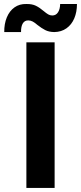

<svg xmlns="http://www.w3.org/2000/svg" viewBox="-20 -929 400 949"><path d="M110.4 -719.7H250V0H110.4ZM110.4 -909.2Q138.7 -909.7 157.5 -900.4Q176.3 -891.1 196.3 -874Q209 -863.3 218.3 -857.9Q227.5 -852.5 238.3 -852.5Q256.8 -852.5 266.8 -868.2Q276.9 -883.8 277.3 -909.2H360.4Q360.4 -869.6 347.2 -838.4Q334 -807.1 308.6 -789.1Q283.2 -771 248 -770.5Q221.7 -771 203.6 -780.3Q185.5 -789.6 165 -805.7Q152.3 -816.9 141.8 -822.5Q131.3 -828.1 120.1 -828.1Q102.1 -828.6 92.8 -813.5Q83.5 -798.3 84 -770.5H1Q0.5 -811 13.7 -843Q26.9 -875 51.8 -892.6Q76.7 -910.2 110.4 -909.2Z"/></svg>

Font: Reddit Sans Chocolate
Style: Bold
Weight: 700
Designer: Stephen Hutchings
Foundry: Reddit
Version: Version 1.011